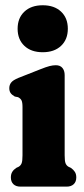

<svg xmlns="http://www.w3.org/2000/svg" viewBox="-20 -695 311 715"><path d="M220.8 -415.3V-116.8Q220.8 -95.3 224.1 -87Q227.4 -78.7 234.8 -74.2L244.1 -69.8Q253.5 -63.2 258.8 -54.9Q264.1 -46.7 264.1 -34.2Q264.1 -18.1 254.4 -9Q244.8 0 228.1 0H56.5Q39.4 0 30 -9Q20.5 -18.1 20.5 -34.2Q20.5 -46.7 25.6 -54.9Q30.7 -63.2 40.5 -69.8L49.8 -74.2Q57.2 -78.7 60.5 -87Q63.8 -95.3 63.8 -116.8V-296.1Q63.8 -314 60 -321.4Q56.1 -328.7 47.2 -333.1L35.1 -335.5Q23.9 -341.9 19.3 -348.9Q14.6 -355.9 14.6 -366.7Q14.6 -379.1 22 -388.1Q29.4 -397.1 48.2 -404.7L129.3 -436.7Q151.8 -445.7 164.4 -448.9Q177.1 -452.1 187.9 -452.1Q204.2 -452.1 212.5 -441.9Q220.8 -431.8 220.8 -415.3ZM139.1 -500.5Q95.9 -500.5 70.8 -524.3Q45.6 -548 45.6 -587.9Q45.6 -627.9 70.8 -651.6Q95.9 -675.4 139.1 -675.4Q182.3 -675.4 207.4 -651.7Q232.6 -628 232.6 -588Q232.6 -548 207.4 -524.3Q182.3 -500.5 139.1 -500.5Z"/></svg>

Font: Fraunces 144pt S100 Black
Style: Regular
Weight: 900
Version: Version 1.000